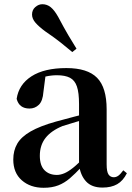

<svg xmlns="http://www.w3.org/2000/svg" viewBox="-20 -875 625 911"><path d="M187 16Q124 16 83.5 -19.5Q43 -55 43 -118Q43 -161 62 -193.5Q81 -226 125.5 -251.5Q170 -277 245 -298Q285 -309 334.5 -322Q384 -335 424 -344V-319Q384 -309 344 -297.5Q304 -286 277 -277Q223 -255 196 -220.5Q169 -186 169 -136Q169 -90 191 -67.5Q213 -45 250 -45Q266 -45 284.5 -52.5Q303 -60 327.5 -79.5Q352 -99 385 -135L401 -82H366Q337 -51 311.5 -29Q286 -7 256.5 4.5Q227 16 187 16ZM466 15Q415 15 388 -14.5Q361 -44 355 -94V-97V-381Q355 -435 345 -464.5Q335 -494 312 -506Q289 -518 250 -518Q224 -518 197 -512Q170 -506 134 -491L196 -516L186 -439Q183 -396 164.5 -378Q146 -360 120 -360Q71 -360 59 -406Q69 -474 129.5 -513Q190 -552 295 -552Q395 -552 440.5 -506Q486 -460 486 -356V-95Q486 -60 495 -47Q504 -34 520 -34Q531 -34 541 -41Q551 -48 565 -67L582 -53Q564 -17 536 -1Q508 15 466 15ZM343 -644 323 -628Q297 -650 268 -673Q239 -696 195 -726Q165 -748 148.5 -767Q132 -786 132 -806Q132 -828 147.5 -841.5Q163 -855 181 -855Q203 -855 220.5 -841Q238 -827 256 -795Q283 -744 303.5 -709Q324 -674 343 -644Z"/></svg>

Font: Noto Serif SC ExtraLight
Style: Bold
Weight: 700
Version: Version 2.002-H1;hotconv 1.1.0;makeotfexe 2.6.0